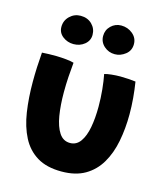

<svg xmlns="http://www.w3.org/2000/svg" viewBox="-114 -830 817 945"><g transform="rotate(15 294.5 -357.0)"><path d="M367 -489Q379 -493 402.2 -495.5Q425.5 -498 448 -498Q466.5 -498 489 -496.5Q511.5 -495 525.5 -493Q532 -452.5 535.5 -411.2Q539 -370 539 -330Q539 -256.5 526.2 -191.2Q513.5 -126 484.2 -76.5Q455 -27 406.8 1Q358.5 29 287.5 29Q211.5 29 162.8 -0.8Q114 -30.5 86.5 -83.8Q59 -137 48.2 -208.2Q37.5 -279.5 37.5 -362Q37.5 -398.5 39.2 -436.2Q41 -474 44 -511.5Q57 -512.5 78.2 -513.2Q99.5 -514 117 -513.5Q142 -513 167.2 -510.5Q192.5 -508 207 -503.5Q203.5 -469.5 201 -430.2Q198.5 -391 198.5 -351.5Q198.5 -285.5 207.2 -232.5Q216 -179.5 236.5 -148.5Q257 -117.5 292 -117.5Q324.5 -117.5 344.5 -145.5Q364.5 -173.5 373.2 -220.8Q382 -268 382 -326.5Q382 -370 377.8 -413Q373.5 -456 367 -489ZM391.5 -596.5Q360 -596.5 336.8 -617.2Q313.5 -638 313.5 -669Q313.5 -699.5 335.2 -720.5Q357 -741.5 387 -741.5Q420.5 -741.5 445.5 -720.8Q470.5 -700 470.5 -668.5Q470.5 -635.5 445.5 -616Q420.5 -596.5 391.5 -596.5ZM182.5 -592Q151.5 -592 127.5 -610.5Q103.5 -629 103.5 -659Q103.5 -691.5 126.8 -713.8Q150 -736 182 -736Q217.5 -736 239.8 -713.8Q262 -691.5 262 -660Q262 -630.5 238.5 -611.2Q215 -592 182.5 -592Z"/></g></svg>

Font: Grandstander
Style: Bold
Weight: 700
Designer: Tyler Finck
Foundry: Etcetera Type Co
Version: Version 1.200; ttfautohint (v1.8.3)